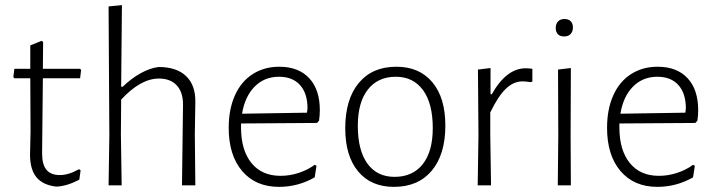

<svg xmlns="http://www.w3.org/2000/svg" viewBox="-20 -722 2790 748"><path d="M288 -63 294 -58 289 -22Q239 4 199 5Q147 -1 122 -31.5Q97 -62 97 -119L99 -209L98 -417H36L32 -422L36 -454H98V-545L142 -563L148 -558L147 -454H292L296 -449L292 -417H147L144 -124Q144 -81 161 -60.5Q178 -40 213 -40Q248 -40 288 -63Z M741 -325 739 -197 741 0H689L693 -315Q693 -363 668.5 -389.5Q644 -416 599 -416Q528 -416 452 -334L451 -198L454 0H403L406 -195L403 -697L455 -702L452 -384H458Q492 -417 528.5 -437Q565 -457 598 -461Q668 -461 705 -425.5Q742 -390 741 -325Z M1226 -293Q1226 -273 1223 -252L1215 -243L919 -241V-226Q919 -137 959.5 -87Q1000 -37 1073 -37Q1109 -37 1144 -48.5Q1179 -60 1206 -80L1213 -76L1206 -31Q1141 6 1067 6Q976 6 923.5 -55.5Q871 -117 871 -224Q871 -296 895 -350Q919 -404 964 -433Q1009 -462 1068 -462Q1143 -462 1184.5 -417.5Q1226 -373 1226 -293ZM1067 -423Q1010 -423 972 -384.5Q934 -346 923 -279L1176 -283L1178 -300Q1178 -358 1149 -390.5Q1120 -423 1067 -423Z M1715 -233Q1715 -120 1662 -57Q1609 6 1515 6Q1425 6 1375 -54.5Q1325 -115 1325 -222Q1325 -335 1377.5 -398.5Q1430 -462 1524 -462Q1614 -462 1664.5 -401.5Q1715 -341 1715 -233ZM1374 -232Q1374 -136 1411.5 -84.5Q1449 -33 1517 -33Q1588 -33 1627 -82.5Q1666 -132 1666 -223Q1666 -319 1628 -371Q1590 -423 1522 -423Q1452 -423 1413 -373Q1374 -323 1374 -232Z M2054 -454V-404L2047 -402Q2029 -405 2015 -405Q1981 -405 1951 -376.5Q1921 -348 1890 -284V-198L1893 0H1841L1844 -195L1842 -451L1891 -457V-355H1896Q1953 -456 2028 -456Q2040 -456 2054 -454Z M2204 -457 2203 -198 2204 0H2153L2155 -195L2154 -451ZM2212 -615Q2212 -599 2203 -589.5Q2194 -580 2178 -580Q2162 -580 2153.5 -588.5Q2145 -597 2145 -613Q2145 -629 2154 -638.5Q2163 -648 2179 -648Q2195 -648 2203.5 -639Q2212 -630 2212 -615Z M2700 -293Q2700 -273 2697 -252L2689 -243L2393 -241V-226Q2393 -137 2433.5 -87Q2474 -37 2547 -37Q2583 -37 2618 -48.5Q2653 -60 2680 -80L2687 -76L2680 -31Q2615 6 2541 6Q2450 6 2397.5 -55.5Q2345 -117 2345 -224Q2345 -296 2369 -350Q2393 -404 2438 -433Q2483 -462 2542 -462Q2617 -462 2658.5 -417.5Q2700 -373 2700 -293ZM2541 -423Q2484 -423 2446 -384.5Q2408 -346 2397 -279L2650 -283L2652 -300Q2652 -358 2623 -390.5Q2594 -423 2541 -423Z"/></svg>

Font: t
Style: Regular
Weight: 300
Designer: Juan Pablo del Peral
Foundry: Huerta Tipografica
Version: Version 2.004; ttfautohint (v1.8.1)